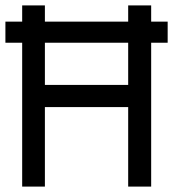

<svg xmlns="http://www.w3.org/2000/svg" viewBox="-20 -690 640 710"><path d="M62 -670V-610H0V-532H62V0H146V-294H454V0H539V-532H600V-610H539V-670H454V-610H146V-670ZM146 -376V-532H454V-376Z"/></svg>

Font: LT Wave Mono
Style: Regular
Weight: 400
Designer: Daniel Lyons
Version: Version 2.5 (Glyphs App)